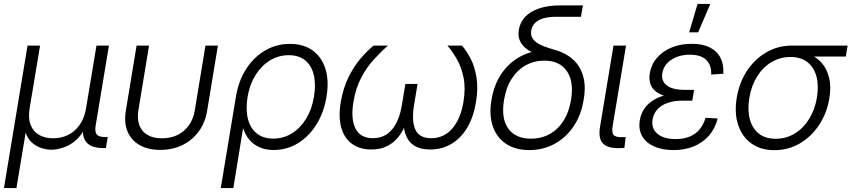

<svg xmlns="http://www.w3.org/2000/svg" viewBox="-30 -755 4342 979"><path d="M-9.8 204.1 110.4 -522.5H174.3L121.1 -202.6Q112.8 -152.3 126.2 -118.2Q139.6 -84 169.7 -66.9Q199.7 -49.8 241.2 -49.8Q282.7 -49.8 317.6 -67.1Q352.5 -84.5 376.5 -118.7Q400.4 -152.8 408.7 -202.6L461.9 -522.5H525.4L457.5 -113.3Q452.6 -82 463.6 -69.1Q474.6 -56.2 506.3 -56.2H519.5L509.8 0H496.6Q436.5 0 411.4 -28.6Q386.2 -57.1 395.5 -113.3L405.3 -173.8H424.8Q416 -120.1 394.3 -85Q372.6 -49.8 344.2 -29.5Q315.9 -9.3 286.4 -0.5Q256.8 8.3 231.9 8.3Q207 8.3 180.2 -0.5Q153.3 -9.3 131.1 -29.5Q108.9 -49.8 98.9 -85Q88.9 -120.1 97.7 -173.8H116.7L53.7 204.1Z M787.1 9.3Q724.6 9.3 681.6 -15.4Q638.7 -40 620.1 -85Q601.6 -129.9 611.8 -191.4L666.5 -522.5H730L675.8 -193.8Q668.5 -148.4 680.7 -116.2Q692.9 -84 722.2 -66.9Q751.5 -49.8 795.9 -49.8Q840.3 -49.8 875.2 -66.9Q910.2 -84 933.1 -116.2Q956.1 -148.4 963.4 -193.8L1017.6 -522.5H1081.1L1026.4 -191.4Q1016.6 -129.9 983.6 -85Q950.7 -40 900.4 -15.4Q850.1 9.3 787.1 9.3Z M1095.7 204.1 1172.9 -261.7Q1186.5 -343.3 1225.3 -403.6Q1264.2 -463.9 1321.8 -497.6Q1379.4 -531.2 1448.2 -531.2Q1517.6 -531.2 1564 -497.8Q1610.4 -464.4 1629.4 -403.8Q1648.4 -343.3 1634.8 -261.7Q1621.6 -180.7 1583 -119.4Q1544.4 -58.1 1488.3 -24.2Q1432.1 9.8 1365.7 9.8Q1324.2 9.8 1292.7 -4.4Q1261.2 -18.6 1241 -43Q1220.7 -67.4 1210.9 -98.6H1209L1159.7 204.1ZM1363.3 -48.3Q1415 -48.3 1458 -74.7Q1501 -101.1 1530.5 -148.9Q1560.1 -196.8 1570.8 -261.2Q1581.5 -325.7 1569.8 -373.5Q1558.1 -421.4 1525.9 -447.5Q1493.7 -473.6 1442.4 -473.6Q1390.1 -473.6 1346.4 -446.8Q1302.7 -419.9 1272.9 -372.3Q1243.2 -324.7 1232.4 -261.2Q1222.2 -196.8 1234.1 -148.9Q1246.1 -101.1 1279.1 -74.7Q1312 -48.3 1363.3 -48.3Z M1863.3 7.3Q1805.2 7.3 1765.6 -21Q1726.1 -49.3 1710.4 -103.3Q1694.8 -157.2 1707.5 -234.4Q1719.7 -306.2 1747.3 -361.8Q1774.9 -417.5 1809.3 -457.5Q1843.8 -497.6 1875 -522.5H1948.2Q1913.6 -492.7 1877 -452.6Q1840.3 -412.6 1812 -359.1Q1783.7 -305.7 1772 -234.9Q1757.8 -148.9 1782.7 -99.6Q1807.6 -50.3 1871.1 -50.3Q1931.2 -50.3 1968.5 -94.2Q2005.9 -138.2 2019 -218.8L2037.1 -327.1H2099.1L2081.1 -218.8Q2067.9 -138.2 2087.9 -94.2Q2107.9 -50.3 2168.5 -50.3Q2233.4 -50.3 2276.1 -99.6Q2318.8 -148.9 2333 -234.9Q2344.7 -305.2 2333.7 -358.9Q2322.8 -412.6 2299.8 -452.6Q2276.9 -492.7 2251.5 -522.5H2325.2Q2348.1 -497.6 2369.1 -457.3Q2390.1 -417 2399.4 -361.6Q2408.7 -306.2 2397 -234.4Q2384.3 -156.7 2351.6 -102.8Q2318.8 -48.8 2270.8 -20.8Q2222.7 7.3 2163.6 7.3Q2115.7 7.3 2086.2 -10Q2056.6 -27.3 2043 -57.6Q2029.3 -87.9 2027.3 -126H2039.6Q2025.4 -87.4 2001.7 -57.1Q1978 -26.9 1943.8 -9.8Q1909.7 7.3 1863.3 7.3Z M2668.9 10.3Q2599.1 10.3 2551.3 -21Q2503.4 -52.2 2483.2 -109.9Q2462.9 -167.5 2476.1 -245.1Q2488.8 -323.7 2527.8 -380.4Q2566.9 -437 2625 -467.8Q2683.1 -498.5 2752.9 -498.5L2764.6 -460.9Q2726.6 -469.7 2696.8 -482.2Q2667 -494.6 2647.2 -512Q2627.4 -529.3 2619.1 -552Q2610.8 -574.7 2615.7 -604Q2622.1 -642.1 2648.4 -669.7Q2674.8 -697.3 2720 -712.4Q2765.1 -727.5 2828.6 -727.5H2942.4L2932.1 -669.4H2805.7Q2767.1 -669.4 2740.2 -661.4Q2713.4 -653.3 2698 -637.7Q2682.6 -622.1 2678.7 -600.1Q2674.8 -574.7 2686.5 -557.9Q2698.2 -541 2719.5 -529.8Q2740.7 -518.6 2765.9 -511Q2791 -503.4 2814 -496.1Q2843.8 -486.3 2871.6 -467.8Q2899.4 -449.2 2919.7 -419.4Q2939.9 -389.6 2948 -347.2Q2956.1 -304.7 2946.3 -247.6Q2933.6 -168 2894.3 -110.1Q2855 -52.2 2796.9 -21Q2738.8 10.3 2668.9 10.3ZM2677.2 -47.9Q2729.5 -47.9 2772 -71Q2814.5 -94.2 2843 -138.7Q2871.6 -183.1 2881.8 -245.6Q2897 -339.8 2860.1 -392.8Q2823.2 -445.8 2745.6 -445.8Q2693.8 -445.8 2650.9 -422.1Q2607.9 -398.4 2579.1 -353.5Q2550.3 -308.6 2540 -245.1Q2524.4 -150.9 2561.8 -99.4Q2599.1 -47.9 2677.2 -47.9Z M3128.4 0.5Q3067.9 1.5 3043.9 -24.2Q3020 -49.8 3029.3 -106.9L3098.1 -522.5H3162.1L3094.2 -114.7Q3088.4 -79.6 3098.6 -67.1Q3108.9 -54.7 3141.6 -55.7Q3146.5 -55.7 3151.4 -55.7Q3156.2 -55.7 3160.2 -56.2L3153.8 -1Q3148.4 -0.5 3141.8 0Q3135.3 0.5 3128.4 0.5Z M3404.3 10.3Q3346.7 10.3 3305.2 -8.3Q3263.7 -26.9 3244.1 -61.3Q3224.6 -95.7 3232.4 -142.1Q3237.8 -175.3 3255.4 -200.9Q3272.9 -226.6 3301.8 -244.4Q3330.6 -262.2 3369.6 -271.5Q3408.7 -280.8 3457 -280.8H3506.3L3500 -241.7H3448.7Q3408.7 -241.7 3376.2 -231Q3343.8 -220.2 3323.5 -199Q3303.2 -177.7 3297.4 -146Q3290 -100.6 3321.8 -73.2Q3353.5 -45.9 3415 -45.9Q3456.5 -45.9 3487.3 -58.8Q3518.1 -71.8 3537.8 -95.9Q3557.6 -120.1 3567.4 -154.3L3629.4 -150.9Q3616.2 -99.1 3584.7 -63.2Q3553.2 -27.3 3507.1 -8.5Q3460.9 10.3 3404.3 10.3ZM3455.6 -253.9Q3407.2 -253.9 3372.3 -262.5Q3337.4 -271 3315.9 -287.1Q3294.4 -303.2 3286.4 -327.1Q3278.3 -351.1 3283.2 -381.8Q3291 -426.8 3320.1 -460.4Q3349.1 -494.1 3394.8 -512.9Q3440.4 -531.7 3497.1 -531.7Q3552.7 -531.7 3589.6 -512.9Q3626.5 -494.1 3643.8 -460Q3661.1 -425.8 3658.2 -378.9L3596.2 -375Q3598.6 -422.4 3571.3 -449.2Q3543.9 -476.1 3487.8 -476.1Q3431.2 -476.1 3392.3 -449.7Q3353.5 -423.3 3347.2 -381.8Q3340.8 -343.3 3369.1 -320.1Q3397.5 -296.9 3461.9 -296.9H3509.3L3502 -253.9ZM3483.9 -590.3 3526.9 -734.9H3591.8L3529.8 -590.3Z M3918.9 10.7Q3848.6 10.7 3801 -23.7Q3753.4 -58.1 3733.6 -118.4Q3713.9 -178.7 3726.6 -256.8Q3739.7 -335 3779.5 -394.8Q3819.3 -454.6 3878.2 -488.5Q3937 -522.5 4007.3 -522.5H4292L4282.7 -466.8H4080.1L4000.5 -464.4Q3947.8 -464.4 3903.8 -438.2Q3859.9 -412.1 3830.6 -365.2Q3801.3 -318.4 3791 -256.8Q3780.8 -195.8 3793 -148.4Q3805.2 -101.1 3838.6 -74.2Q3872.1 -47.4 3925.3 -47.4Q3978.5 -47.4 4022.5 -74.2Q4066.4 -101.1 4095.7 -148.4Q4125 -195.8 4135.3 -256.8Q4145.5 -318.4 4133.1 -365Q4120.6 -411.6 4087.2 -438Q4053.7 -464.4 4000.5 -464.4L4002.9 -496.6Q4052.7 -496.6 4093.3 -480.5Q4133.8 -464.4 4160.6 -433.3Q4187.5 -402.3 4198 -356.9Q4208.5 -311.5 4198.7 -252.9Q4186 -176.8 4146.2 -117.2Q4106.4 -57.6 4047.9 -23.4Q3989.3 10.7 3918.9 10.7Z"/></svg>

Font: Inter 28pt Light
Style: Italic
Weight: 300
Italic angle: -9.3988°
Designer: Rasmus Andersson
Foundry: rsms
Version: Version 4.001;git-66647c0bb